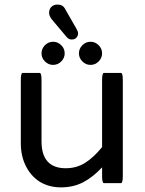

<svg xmlns="http://www.w3.org/2000/svg" viewBox="-20 -811 635 842"><path d="M272.5 -648.4 205.1 -728.5Q195.3 -743.2 195.3 -753.9Q195.3 -771.5 205.6 -781.2Q215.8 -791 232.4 -791Q255.9 -791 265.6 -771.5L315.4 -684.6Q322.3 -672.9 322.3 -665Q322.3 -653.3 314.9 -645.5Q307.6 -637.7 294.9 -637.7Q281.2 -637.7 272.5 -648.4ZM162.1 -577.1Q162.1 -597.7 177.2 -612.8Q192.4 -627.9 212.9 -627.9Q233.4 -627.9 248.5 -612.8Q263.7 -597.7 263.7 -577.1Q263.7 -556.6 248.5 -541.5Q233.4 -526.4 212.9 -526.4Q192.4 -526.4 177.2 -541.5Q162.1 -556.6 162.1 -577.1ZM326.2 -577.1Q326.2 -597.7 341.3 -612.8Q356.4 -627.9 377 -627.9Q397.5 -627.9 412.6 -612.8Q427.7 -597.7 427.7 -577.1Q427.7 -556.6 412.6 -541.5Q397.5 -526.4 377 -526.4Q356.4 -526.4 341.3 -541.5Q326.2 -556.6 326.2 -577.1ZM153.3 -14.6Q114.3 -40 92.8 -84Q71.3 -127.9 71.3 -181.6V-459Q71.3 -491.2 79.1 -491.2H154.3Q162.1 -491.2 162.1 -459V-191.4Q162.1 -73.2 268.6 -73.2Q315.4 -73.2 353 -96.7Q390.6 -120.1 427.7 -166V-459Q427.7 -491.2 435.5 -491.2Q435.5 -491.2 510.7 -491.2Q518.6 -491.2 518.6 -459V-40Q518.6 -7.8 510.7 -7.8Q510.7 -7.8 435.5 -7.8Q427.7 -7.8 427.7 -40V-77.1Q387.7 -34.2 344.7 -11.7Q301.8 10.7 247.1 10.7Q194.3 10.7 153.3 -14.6Z"/></svg>

Font: YuPearl-Regular
Style: Regular
Weight: 400
Designer: Max Yao
Foundry: Max-Everyday
Version: Version 1.011; ttfautohint (v1.8.3)